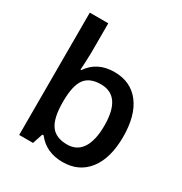

<svg xmlns="http://www.w3.org/2000/svg" viewBox="-178 -891 979 1033"><g transform="rotate(30 311.5 -375.0)"><path d="M357.9 -549.8Q459 -549.8 515.4 -476.6Q571.8 -403.3 571.8 -271Q571.8 -138.2 514.6 -64.2Q457.5 9.8 356 9.8Q253.4 9.8 196.8 -64H189L168 0H82V-759.8H196.8V-579.1Q196.8 -559.1 194.8 -519.5Q192.9 -480 191.9 -469.2H196.8Q251.5 -549.8 357.9 -549.8ZM328.1 -456.1Q258.8 -456.1 228.3 -415.3Q197.8 -374.5 196.8 -278.8V-271Q196.8 -172.4 228 -128.2Q259.3 -84 330.1 -84Q391.1 -84 422.6 -132.3Q454.1 -180.7 454.1 -272Q454.1 -456.1 328.1 -456.1Z"/></g></svg>

Font: f2_52653          
Style: Regular
Weight: 600
Foundry: Ascender Corporation
Version: Version 1.10